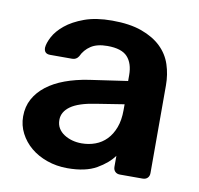

<svg xmlns="http://www.w3.org/2000/svg" viewBox="-66 -599 702 677"><g transform="rotate(10 285.5 -260.0)"><path d="M217 10Q178 10 144 -2Q110 -14 85.5 -34.5Q61 -55 46.5 -83Q32 -111 32 -143Q32 -178 47 -205.5Q62 -233 89 -254Q116 -275 154 -289Q192 -303 238 -310L375 -330V-351Q375 -393 354 -416Q333 -439 282 -439Q245 -439 223 -424.5Q201 -410 190 -386Q182 -373 167 -373H88Q66 -373 66 -395Q67 -411 79 -434Q91 -457 117 -478.5Q143 -500 184 -515Q225 -530 283 -530Q346 -530 389 -514.5Q432 -499 459 -473Q486 -447 497.5 -412Q509 -377 509 -338V-24Q509 -13 502.5 -6.5Q496 0 485 0H404Q393 0 386.5 -6.5Q380 -13 380 -24V-63Q360 -35 321 -12.5Q282 10 217 10ZM251 -85Q277 -85 300 -93.5Q323 -102 340 -119.5Q357 -137 367 -163.5Q377 -190 377 -226V-247L276 -231Q216 -222 188 -202Q160 -182 160 -153Q160 -136 167.5 -123.5Q175 -111 188 -102.5Q201 -94 217 -89.5Q233 -85 251 -85Z"/></g></svg>

Font: Fz Rubik Med
Style: Regular
Weight: 500
Designer: Hubert and Fischer
Foundry: Hubert and Fischer
Version: Vit hóa bi FontZin.com